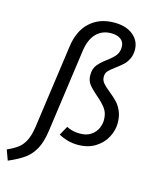

<svg xmlns="http://www.w3.org/2000/svg" viewBox="-204 -841 927 1144"><g transform="rotate(15 259.0 -268.5)"><path d="M-67 148Q-25 129 -1 110.5Q23 92 39.5 60Q56 28 64 -27L136 -542Q149 -640 207.5 -694Q266 -748 357 -748Q431 -748 474 -712.5Q517 -677 517 -622Q517 -590 505 -566Q493 -542 477 -527Q461 -512 434 -492Q404 -470 391.5 -456Q379 -442 379 -421Q379 -399 393 -382Q407 -365 436 -342Q466 -318 485 -298Q504 -278 517.5 -247Q531 -216 531 -174Q531 -130 508.5 -87Q486 -44 441.5 -16Q397 12 334 12Q299 12 268.5 3Q238 -6 215 -19L246 -75Q284 -56 328 -56Q370 -56 396.5 -74Q423 -92 435 -118.5Q447 -145 447 -171Q447 -213 427 -240.5Q407 -268 368 -301Q333 -331 316 -353.5Q299 -376 299 -409Q299 -448 317.5 -471.5Q336 -495 371 -521Q404 -545 420.5 -566Q437 -587 437 -619Q437 -650 414.5 -666Q392 -682 356 -682Q300 -682 264 -645Q228 -608 218 -536L147 -26Q137 46 114 88.5Q91 131 55 157.5Q19 184 -44 211Z"/></g></svg>

Font: Fira Sans TEST Book
Style: Italic
Weight: 350
Italic angle: -8°
Designer: Carrois Corporate & Edenspiekermann AG
Foundry: Carrois Corporate GbR & Edenspiekermann AG
Version: Version 4.201